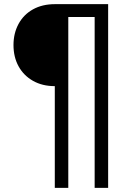

<svg xmlns="http://www.w3.org/2000/svg" viewBox="-20 -725 628 925"><path d="M244 180V-310Q184 -310 139 -335.5Q94 -361 69.5 -405.5Q45 -450 45 -508Q45 -565 69.5 -610Q94 -655 139 -680Q184 -705 245 -705H501V180H436V-643H309V180Z"/></svg>

Font: NunitoSans1
Style: Book
Weight: 400
Designer: Vernon Adams
Foundry: Vernon Adams
Version: Version 3.101;gftools[0.9.27]